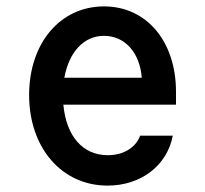

<svg xmlns="http://www.w3.org/2000/svg" viewBox="-20 -570 640 600"><path d="M178 -243H530V-283C530 -441 438 -550 305 -550C168 -550 71 -435 71 -273C71 -108 173 10 316 10C420 10 502 -52 520 -146H418C404 -108 365 -85 317 -85C238 -85 187 -145 178 -243ZM305 -458C370 -458 417 -406 423 -327H181C196 -408 242 -458 305 -458Z"/></svg>

Font: CommitMono
Style: 600Regular
Weight: 600
Monospace: yes
Designer: Eigil Nikolajsen
Foundry: Eigil Nikolajsen
Version: Version 1.143